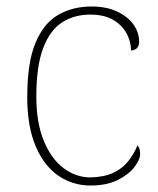

<svg xmlns="http://www.w3.org/2000/svg" viewBox="-20 -562 488 592"><path d="M259 10Q205 10 161 -19.5Q117 -49 90.5 -110Q64 -171 64 -263Q64 -369 89.5 -430Q115 -491 160 -516.5Q205 -542 262 -542Q308 -542 341 -526.5Q374 -511 391.5 -486.5Q409 -462 409 -433Q409 -425 406 -419Q403 -413 397.5 -410Q392 -407 384 -406Q384 -434 370 -459.5Q356 -485 328.5 -501Q301 -517 258 -517Q209 -517 171.5 -493Q134 -469 113 -413.5Q92 -358 92 -264Q92 -184 115 -128Q138 -72 176 -43.5Q214 -15 259 -15Q301 -16 329 -29Q357 -42 375 -64.5Q393 -87 404 -114Q409 -108 410.5 -101.5Q412 -95 412 -86Q412 -70 394.5 -47Q377 -24 343 -7Q309 10 259 10Z"/></svg>

Font: Noto Serif Bengali Thin
Style: Regular
Weight: 250
Version: Version 2.003